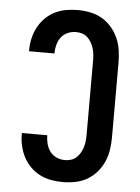

<svg xmlns="http://www.w3.org/2000/svg" viewBox="-53 -785 607 835"><g transform="rotate(5 250.0 -367.5)"><path d="M253 8Q227 8 201.5 3.5Q176 -1 153 -12.5Q130 -24 111.5 -42.5Q93 -61 81 -83.5Q69 -106 63 -131.5Q57 -157 57 -183V-189H168V-186Q168 -168 173 -150Q178 -132 189 -117.5Q200 -103 217.5 -95.5Q235 -88 253 -88Q267 -88 280 -92Q293 -96 303 -105Q313 -114 320 -126Q327 -138 331 -151Q335 -164 336.5 -177.5Q338 -191 338 -205V-530Q338 -544 336.5 -557.5Q335 -571 331 -584Q327 -597 320 -609Q313 -621 303 -630Q293 -639 280 -643Q267 -647 253 -647Q235 -647 217.5 -639.5Q200 -632 189 -617.5Q178 -603 173 -585Q168 -567 168 -549V-546H57V-552Q57 -578 63 -603.5Q69 -629 81 -651.5Q93 -674 111.5 -692.5Q130 -711 153 -722.5Q176 -734 201.5 -738.5Q227 -743 253 -743Q280 -743 307.5 -737.5Q335 -732 358.5 -718.5Q382 -705 400.5 -683.5Q419 -662 430 -637Q441 -612 445 -584.5Q449 -557 449 -530V-205Q449 -178 445 -150.5Q441 -123 430 -98Q419 -73 400.5 -51.5Q382 -30 358.5 -16.5Q335 -3 307.5 2.5Q280 8 253 8Z"/></g></svg>

Font: Iosevka
Style: Bold
Weight: 700
Monospace: yes
Designer: Belleve Invis
Foundry: Belleve Invis
Version: Version 32.5.0; ttfautohint (v1.8.4)